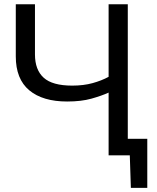

<svg xmlns="http://www.w3.org/2000/svg" viewBox="-20 -733 742 906"><path d="M492.5 0V-296Q459.5 -281 411.5 -267.5Q363.5 -254 297 -254Q181.5 -254 118 -307Q54.5 -360 54.5 -467V-713H145V-476Q145 -403.5 186.2 -366.2Q227.5 -329 320.5 -329Q374.5 -329 417 -340.8Q459.5 -352.5 492.5 -370.5V-713H583V-78H675V153.5H597.5L592.5 0Z"/></svg>

Font: Heraclito
Style: Regular
Weight: 400
Designer: Kostas Bartsokas (font) & Cristiano Sobral (main changes)
Foundry: Kostas Bartsokas (font) & Cristiano Sobral (main changes)
Version: Version 1.00;July 8, 2020;FontCreator 13.0.0.2655 64-bit